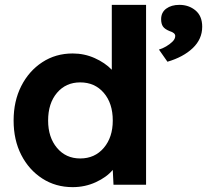

<svg xmlns="http://www.w3.org/2000/svg" viewBox="-20 -760 852 790"><path d="M279 10Q209 10 154 -25.5Q99 -61 67.5 -122.5Q36 -184 36 -264Q36 -344 67.5 -406Q99 -468 154 -504Q209 -540 279 -540Q327 -540 369.5 -521Q412 -502 440 -473V-740H581V0H447L444 -61Q419 -31 374.5 -10.5Q330 10 279 10ZM310 -108Q370 -108 407 -151.5Q444 -195 444 -264Q444 -335 407 -378Q370 -421 310 -421Q251 -421 214.5 -378Q178 -335 178 -264Q178 -195 214.5 -151.5Q251 -108 310 -108ZM669 -506 634 -556Q648 -560 663.5 -569Q679 -578 690 -589Q701 -600 701 -612Q701 -625 678 -632Q658 -640 650.5 -651Q643 -662 643 -681Q643 -709 664 -724.5Q685 -740 718 -740Q757 -740 784.5 -717Q812 -694 812 -650Q812 -599 773 -562Q734 -525 669 -506Z"/></svg>

Font: Readex Pro SemiBold
Style: Regular
Weight: 600
Designer: Bonnie Shaver-Troup, Thomas Jockin
Foundry: Lexend
Version: Version 1.204; ttfautohint (v1.8.4.7-5d5b)